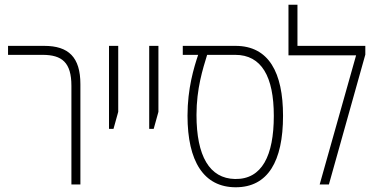

<svg xmlns="http://www.w3.org/2000/svg" viewBox="-20 -780 1596 812"><path d="M282 0H320V-424C320 -538 270 -586 167 -586H14V-548H160C242 -548 282 -516 282 -417Z M441 -235H460L480 -307V-586H441Z M611 -235H630L650 -307V-586H611Z M977 12C1113 12 1177 -98 1177 -290C1177 -473 1117 -586 976 -586H753V-548H818C800 -494 773 -406 773 -291C773 -97 842 12 977 12ZM974 -23C866 -25 811 -120 811 -294C811 -406 838 -489 856 -548H975C1086 -548 1138 -456 1138 -290C1138 -122 1088 -21 974 -23Z M1238 -586V-760H1200V-546H1486L1332 0H1371L1525 -549V-586Z"/></svg>

Font: Noto Sans Hebrew Condensed ExtraLight
Style: Regular
Weight: 200
Width: 3
Designer: Monotype Design Team
Foundry: Monotype Imaging Inc.
Version: Version 2.004